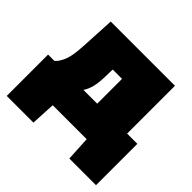

<svg xmlns="http://www.w3.org/2000/svg" viewBox="-157 -667 962 962"><g transform="rotate(45 324.0 -186.0)"><path d="M7.5 130V-163H51.5Q66.5 -172.5 82.5 -206.8Q98.5 -241 102.5 -316.5Q105 -363 107.5 -409.2Q110 -455.5 112.5 -502H567.5V-163H640V130H451L444 0H203.5L196.5 130ZM288 -285.5Q287 -243 280 -214.5Q273 -186 258 -163H355.5V-339H289.5Z"/></g></svg>

Font: Commissioner Black
Style: Regular
Weight: 900
Designer: Kostas Bartsokas
Foundry: Kostas Bartsokas
Version: Version 1.000; ttfautohint (v1.8.3)